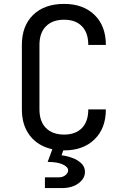

<svg xmlns="http://www.w3.org/2000/svg" viewBox="-20 -760 640 983"><path d="M210 203V148H280Q302 148 315.5 136.5Q329 125 329 112Q329 95 301.5 82Q274 69 224 69L248 4Q175 -12 133.5 -65Q92 -118 92 -200V-530Q92 -628 150 -684Q208 -740 308 -740Q406 -740 464 -683.5Q522 -627 522 -530H432Q432 -592 399.5 -625.5Q367 -659 308 -659Q249 -659 215.5 -625.5Q182 -592 182 -530V-200Q182 -138 215.5 -104.5Q249 -71 308 -71Q367 -71 399.5 -104.5Q432 -138 432 -200H522Q522 -103 464 -46.5Q406 10 308 10Q305 10 304 10L295 35Q321 38 349 48Q377 58 396 76Q415 94 415 120Q415 154 382 178.5Q349 203 295 203Z"/></svg>

Font: JetBrainsMono Nerd Font Mono
Style: Regular
Weight: 400
Monospace: yes
Designer: Philipp Nurullin, Konstantin Bulenkov
Foundry: JetBrains
Version: Version 2.304; ttfautohint (v1.8.4.7-5d5b);Nerd Fonts 2.3.0